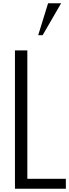

<svg xmlns="http://www.w3.org/2000/svg" viewBox="-20 -1146 420 1166"><path d="M238.8 -932.1H211.9L272 -1126H351.1ZM379.9 0H70.8V-839.8H146V-60.1H379.9Z"/></svg>

Font: VL Oswald
Style: Light
Weight: 300
Designer: vernon adams
Foundry: vernon adams
Version: Version ; ttfautohint (v0.92.18-e454-dirty) -l 8 -r 50 -G 20